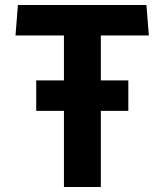

<svg xmlns="http://www.w3.org/2000/svg" viewBox="-20 -750 660 770"><path d="M125.3 -427.5H494.7V-305.4H125.3ZM236.4 -730H384.4V0H236.4ZM51.8 -730H567.3L576.9 -607.9H42.2Z"/></svg>

Font: Monaspace Krypton Var
Style: Regular
Weight: 400
Designer: Riley Cran and the Lettermatic Team
Version: Version 1.101 (Monaspace Krypton Var)